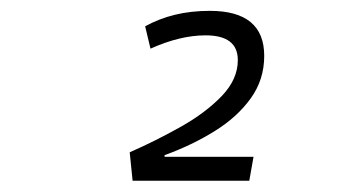

<svg xmlns="http://www.w3.org/2000/svg" viewBox="-20 -723 626 352"><path d="M223.1 -391.6 217.8 -443.8Q265.6 -464.8 311.3 -490.5Q356.9 -516.1 386.5 -546.9Q416 -577.6 416 -612.8Q416 -658.2 356.9 -658.2Q310.1 -658.2 255.9 -633.8L246.1 -674.8Q272 -689 301 -696Q330.1 -703.1 364.7 -703.1Q464.4 -703.1 464.4 -620.6Q464.4 -577.1 439.9 -543Q415.5 -508.8 374 -482.9Q332.5 -457 281.7 -438.5V-435.5H444.8L437 -391.6Z"/></svg>

Font: Cascadia Code ExtraLight
Style: Italic
Weight: 200
Italic angle: -10°
Monospace: yes
Designer: Aaron Bell
Foundry: Saja Typeworks
Version: Version 2404.023; ttfautohint (v1.8.4)